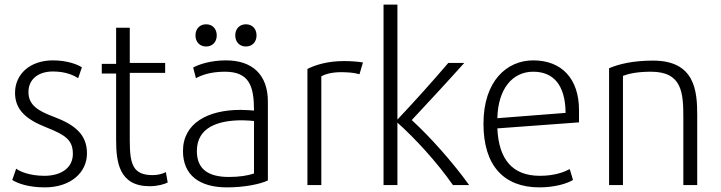

<svg xmlns="http://www.w3.org/2000/svg" viewBox="-20 -800 3118 830"><path d="M33 -22C55 -8 101 10 174 10C284 10 356 -53 356 -137C356 -217 306 -260 213 -295C146 -320 103 -345 103 -402C103 -457 145 -491 209 -491C268 -491 302 -472 318 -462C323 -478 329 -493 334 -509C314 -522 269 -539 209 -539C108 -539 45 -478 45 -399C45 -328 89 -285 181 -249C261 -217 295 -196 295 -135C295 -74 244 -40 172 -40C106 -40 63 -60 50 -71Z M420 -482H482V-195C482 -99 495 5 627 5C662 5 691 -4 705 -11L697 -56C682 -48 661 -43 640 -43C556 -43 541 -88 541 -192V-485H694V-528H541V-680H482V-524H420Z M961 10C1037 10 1105 -4 1138 -20V-361C1138 -478 1070 -539 957 -539C892 -539 840 -522 815 -508L827 -462C849 -474 888 -490 952 -490C1059 -490 1078 -426 1078 -322C1065 -323 1043 -325 1020 -325C879 -325 771 -268 771 -147C771 -44 841 10 961 10ZM1027 -280C1047 -280 1063 -278 1078 -277V-50C1052 -41 1014 -35 970 -35C884 -35 831 -66 831 -147C831 -250 923 -280 1027 -280ZM997 -647C997 -618 1016 -599 1043 -599C1070 -599 1089 -618 1089 -647C1089 -676 1070 -695 1043 -695C1016 -695 997 -676 997 -647ZM871 -599C898 -599 917 -618 917 -647C917 -676 898 -695 871 -695C844 -695 825 -676 825 -647C825 -618 844 -599 871 -599Z M1309 -502V0H1369V-470C1382 -478 1409 -487 1449 -488C1485 -488 1510 -486 1534 -479L1549 -530C1526 -534 1495 -536 1466 -536C1395 -536 1343 -519 1309 -502Z M1638 -780V0H1698V-270C1777 -199 1868 -100 1938 0H2008C1940 -95 1842 -206 1760 -281C1831 -357 1920 -453 1987 -528H1918C1856 -455 1768 -357 1698 -283V-780Z M2312 10C2379 10 2433 -7 2457 -22L2443 -69C2420 -57 2379 -40 2314 -40C2196 -40 2136 -110 2130 -245L2483 -271V-324C2483 -459 2409 -539 2285 -539C2171 -539 2070 -450 2070 -265C2070 -85 2157 10 2312 10ZM2285 -490C2372 -490 2424 -433 2425 -312L2130 -289C2133 -417 2196 -490 2285 -490Z M2673 0V-472C2696 -481 2734 -490 2794 -490C2929 -490 2934 -399 2934 -291V0H2994V-302C2994 -406 2985 -538 2803 -538C2716 -538 2655 -523 2613 -505V0Z"/></svg>

Font: Repo Light
Style: Regular
Weight: 300
Designer: Stefan Peev
Foundry: Context Ltd
Version: Version 001.502